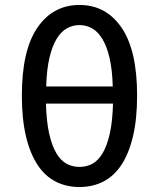

<svg xmlns="http://www.w3.org/2000/svg" viewBox="-20 -741 640 773"><path d="M300 12Q247 12 204 -10Q161 -32 131 -77.5Q101 -123 84.5 -192.5Q68 -262 68 -357Q68 -538 130.5 -629.5Q193 -721 300 -721Q407 -721 469.5 -629.5Q532 -538 532 -357Q532 -262 515.5 -192.5Q499 -123 469 -77.5Q439 -32 396 -10Q353 12 300 12ZM300 -640Q273 -640 249.5 -627Q226 -614 208 -584.5Q190 -555 179 -508Q168 -461 166 -393H434Q432 -461 421 -508Q410 -555 392 -584.5Q374 -614 350.5 -627Q327 -640 300 -640ZM300 -69Q328 -69 351.5 -81.5Q375 -94 393 -124Q411 -154 422 -203Q433 -252 435 -324H165Q167 -252 178 -203Q189 -154 207 -124Q225 -94 248.5 -81.5Q272 -69 300 -69Z"/></svg>

Font: SauceCodePro Nerd Font Mono
Style: Regular
Weight: 500
Monospace: yes
Designer: Paul D. Hunt, Teo Tuominen
Foundry: Adobe Systems Incorporated
Version: Version 2.030;PS 1.000;hotconv 16.6.51;makeotf.lib2.5.65220;